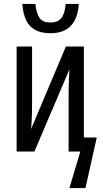

<svg xmlns="http://www.w3.org/2000/svg" viewBox="-20 -775 529 982"><path d="M335 187 391 0H331V-292Q331 -313 331.5 -334.5Q332 -356 333 -377.5Q334 -399 335 -420L156 0H65V-537H144V-237Q144 -217 143.5 -197.5Q143 -178 142 -157.5Q141 -137 139 -115L317 -537H409V-72H475L417 187ZM238 -605Q193 -605 162 -621Q131 -637 114.5 -670Q98 -703 94 -755H161Q166 -706 182.5 -683Q199 -660 238 -660Q276 -660 294 -683Q312 -706 316 -755H383Q380 -705 362.5 -671.5Q345 -638 314 -621.5Q283 -605 238 -605Z"/></svg>

Font: Noto Sans ExtraCondensed
Style: Regular
Weight: 400
Width: 2
Designer: Monotype Design Team
Foundry: Monotype Imaging Inc.
Version: Version 2.013